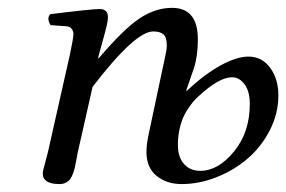

<svg xmlns="http://www.w3.org/2000/svg" viewBox="-20 -459 729 489"><path d="M490.2 -23.9Q535.6 -23.9 575.9 -73Q616.2 -122.1 616.2 -193.8Q616.2 -226.1 603 -244.1Q589.8 -262.2 570.8 -262.2Q538.1 -262.2 486.8 -214.8Q480 -209 473.1 -201.2Q466.3 -193.4 456.1 -177.7Q445.8 -162.1 439.5 -139.2Q433.1 -116.2 433.1 -89.8Q433.1 -58.6 448.7 -41.3Q464.4 -23.9 490.2 -23.9ZM359.9 -123 392.1 -274.9Q394.5 -286.1 398.2 -303Q401.9 -319.8 403.3 -328.1Q404.8 -336.4 404.8 -342.8Q404.8 -364.3 396.2 -371.6Q387.7 -378.9 370.1 -378.9Q324.2 -378.9 215.8 -237.8L178.2 -71.8Q176.8 -64.9 174.6 -52.7Q172.4 -40.5 170.9 -33.4Q169.4 -26.4 166 -17.1Q162.6 -7.8 158.7 -2.7Q154.8 2.4 147.9 6.1Q141.1 9.8 131.8 9.8Q88.9 9.8 88.9 -17.1Q88.9 -21.5 91.1 -30Q93.3 -38.6 96.9 -51.8Q100.6 -64.9 102.1 -71.8L158.2 -320.8Q167 -362.3 167 -372.1Q167 -379.9 162.4 -385.7Q157.7 -391.6 148.9 -392.1L108.9 -395Q98.1 -411.6 107.9 -422.9Q213.4 -436 233.9 -436Q254.9 -436 254.9 -415Q254.9 -407.2 251.7 -393.3Q248.5 -379.4 241.9 -356Q235.4 -332.5 231.9 -319.8L230 -311L231 -310.1Q296.4 -386.7 336.4 -412.8Q376.5 -439 418 -439Q483.9 -439 483.9 -358.9Q483.9 -316.4 474.1 -286.1L454.1 -228H456.1Q501 -270 542 -292.5Q583 -314.9 612.8 -314.9Q647 -314.9 668 -286.4Q689 -257.8 689 -215.8Q689 -169.9 667.2 -127.4Q645.5 -85 610.8 -55.2Q576.2 -25.4 531.7 -7.8Q487.3 9.8 442.9 9.8Q404.3 9.8 378.7 -11.2Q353 -32.2 353 -71.8Q353 -93.3 359.9 -123Z"/></svg>

Font: Common Serif
Style: Italic
Weight: 400
Italic angle: -12°
Designer: Philipp H. Poll, Khaled Hosny
Foundry: Stefan Peev, Context Ltd.
Version: Version 1.026